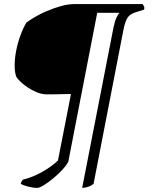

<svg xmlns="http://www.w3.org/2000/svg" viewBox="-20 -724 745 944"><path d="M162 200Q145 200 120.5 194Q96 188 82 180Q85 167 93 159Q140 148 187 121.5Q234 95 265 65L329 -262Q290 -261 261 -260.5Q232 -260 212 -260Q186 -260 160.5 -270.5Q135 -281 114 -295.5Q93 -310 79 -324Q65 -338 61 -345Q57 -353 54.5 -368.5Q52 -384 52 -402Q52 -436 59.5 -474.5Q67 -513 80.5 -550Q94 -587 110 -613Q124 -624 150 -639.5Q176 -655 210 -669.5Q244 -684 279.5 -694Q315 -704 348 -704H681Q684 -700 687.5 -694Q691 -688 689 -677L648 -664Q621 -656 608.5 -639Q596 -622 587 -578L440 180Q418 198 384 200L538 -589Q545 -622 553.5 -639Q562 -656 567 -661H458L316 70Q309 86 289 108Q269 130 244 151Q219 172 196.5 186Q174 200 162 200Z"/></svg>

Font: Texturina Thin
Style: Italic
Weight: 100
Italic angle: -11°
Designer: Guillermo Torres Carreño
Foundry: Omnibus-Type
Version: Version 1.002; ttfautohint (v1.8.3)